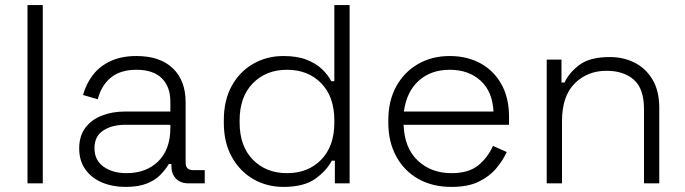

<svg xmlns="http://www.w3.org/2000/svg" viewBox="-20 -720 2691 754"><path d="M148 0H88V-700H148Z M473 14Q422 14 380.5 -3.5Q339 -21 315 -55Q291 -89 291 -137Q291 -186 315 -218Q339 -250 380 -266Q421 -282 471 -282H649V-321Q649 -380 615 -413Q581 -446 516 -446Q452 -446 414.5 -414.5Q377 -383 364 -330L306 -347Q318 -390 344 -424.5Q370 -459 413 -479.5Q456 -500 516 -500Q608 -500 658.5 -452Q709 -404 709 -318V-82Q709 -52 737 -52H784V0H720Q689 0 671 -18.5Q653 -37 653 -69V-76H643Q630 -54 609.5 -33Q589 -12 556 1Q523 14 473 14ZM477 -40Q554 -40 601.5 -86.5Q649 -133 649 -218V-230H472Q420 -230 385.5 -207.5Q351 -185 351 -138Q351 -91 386.5 -65.5Q422 -40 477 -40Z M1093 14Q1028 14 975 -16.5Q922 -47 890.5 -103.5Q859 -160 859 -237V-249Q859 -326 890 -382.5Q921 -439 974.5 -469.5Q1028 -500 1093 -500Q1147 -500 1184 -485.5Q1221 -471 1244.5 -448.5Q1268 -426 1281 -401H1293V-700H1353V0H1295V-89H1283Q1262 -49 1217.5 -17.5Q1173 14 1093 14ZM1107 -40Q1190 -40 1241.5 -93Q1293 -146 1293 -239V-247Q1293 -340 1241.5 -393Q1190 -446 1107 -446Q1025 -446 973 -393Q921 -340 921 -247V-239Q921 -146 973 -93Q1025 -40 1107 -40Z M1753 14Q1678 14 1622.5 -17.5Q1567 -49 1536 -106Q1505 -163 1505 -237V-249Q1505 -324 1536 -380.5Q1567 -437 1621.5 -468.5Q1676 -500 1746 -500Q1814 -500 1866.5 -471.5Q1919 -443 1949 -389.5Q1979 -336 1979 -262V-230H1565Q1568 -139 1620.5 -89.5Q1673 -40 1753 -40Q1821 -40 1858.5 -71Q1896 -102 1916 -147L1970 -123Q1955 -90 1928.5 -58.5Q1902 -27 1860 -6.5Q1818 14 1753 14ZM1566 -282H1918Q1914 -361 1867 -403.5Q1820 -446 1746 -446Q1673 -446 1625 -403.5Q1577 -361 1566 -282Z M2187 0H2127V-486H2185V-396H2197Q2215 -435 2256 -465.5Q2297 -496 2375 -496Q2428 -496 2472 -474Q2516 -452 2542.5 -407.5Q2569 -363 2569 -296V0H2509V-292Q2509 -372 2469 -407Q2429 -442 2362 -442Q2287 -442 2237 -392.5Q2187 -343 2187 -243Z"/></svg>

Font: Space Grotesk Variable Light
Style: Regular
Weight: 300
Designer: Florian Karsten
Foundry: Florian Karsten
Version: Version 2.000